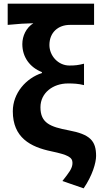

<svg xmlns="http://www.w3.org/2000/svg" viewBox="-20 -818 561 1049"><path d="M437 211C485 141 505 71 505 34C505 -49 472 -84 355 -106C254 -125 201 -146 201 -232C201 -311 270 -362 351 -362C381 -362 407 -361 439 -353V-470C408 -462 390 -460 359 -460C298 -460 250 -513 250 -572C250 -641 298 -682 362 -682H494V-798H22V-682C86 -688 114 -690 162 -691C123 -666 102 -622 102 -577C102 -506 143 -450 209 -424V-419C123 -391 50 -310 50 -210C50 -67 145 -15 262 9C351 28 376 41 376 72C376 103 356 126 321 171Z"/></svg>

Font: Noto Sans TC
Style: Bold
Weight: 700
Designer: Ryoko NISHIZUKA 西塚涼子 (kana, bopomofo & ideographs); Paul D. Hunt (Latin, Greek & Cyrillic); Sandoll Communications 산돌커뮤니
Foundry: Adobe
Version: Version 2.004;hotconv 1.0.118;makeotfexe 2.5.65603